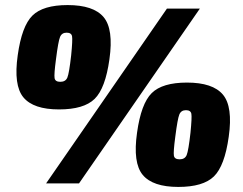

<svg xmlns="http://www.w3.org/2000/svg" viewBox="-20 -724 959 758"><path d="M247 -704Q349 -704 389 -656.5Q429 -609 412 -490Q396 -375 353.5 -333.5Q311 -292 213 -292Q112 -292 72.5 -339.5Q33 -387 50 -506Q66 -621 108 -662.5Q150 -704 247 -704ZM292 0H162L639 -690H769ZM201 -490Q193 -430 195.5 -415.5Q198 -401 218 -401Q239 -401 246 -418Q253 -435 261 -506Q267 -566 264.5 -580.5Q262 -595 243 -595Q224 -595 217 -578Q210 -561 201 -490ZM718 -398Q820 -398 860 -350.5Q900 -303 883 -184Q867 -69 824.5 -27.5Q782 14 684 14Q583 14 543.5 -33.5Q504 -81 521 -200Q537 -315 579 -356.5Q621 -398 718 -398ZM672 -184Q664 -124 666.5 -109.5Q669 -95 689 -95Q710 -95 717 -112Q724 -129 732 -200Q738 -260 735.5 -274.5Q733 -289 714 -289Q695 -289 688 -272Q681 -255 672 -184Z"/></svg>

Font: Exo 2.0 Black
Style: Italic
Weight: 900
Italic angle: -8°
Designer: Natanael Gama
Version: Version 1.001;PS 001.001;hotconv 1.0.70;makeotf.lib2.5.58329